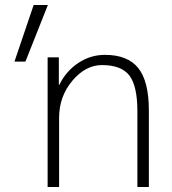

<svg xmlns="http://www.w3.org/2000/svg" viewBox="-20 -750 690 770"><path d="M115 -730H172L82 -503H38ZM389 -489Q323 -489 270 -426Q217 -363 217 -277V0H171V-520H216V-410H218Q245 -465 294 -497.5Q343 -530 401 -530Q492 -530 534.5 -477Q577 -424 577 -307V0H531V-303Q531 -405 499 -447Q467 -489 389 -489Z"/></svg>

Font: Mplus 1p Light
Style: Regular
Weight: 300
Version: Version 1.061